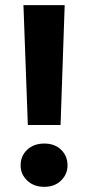

<svg xmlns="http://www.w3.org/2000/svg" viewBox="-20 -720 342 745"><path d="M88 -235 71 -700H231L215 -235ZM152 5Q111 5 85.5 -19.5Q60 -44 60 -78Q60 -115 85.5 -139Q111 -163 152 -163Q192 -163 217 -139Q242 -115 242 -78Q242 -44 217 -19.5Q192 5 152 5Z"/></svg>

Font: DM Sans 28pt Black
Style: Regular
Weight: 900
Version: Version 4.004;gftools[0.9.30]